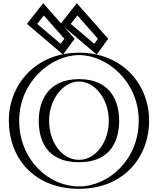

<svg xmlns="http://www.w3.org/2000/svg" viewBox="-20 -1171 992 1206"><path d="M637 -928 464 -1124 382 -1020 581 -851ZM426 -928 253 -1124 171 -1020 370 -851ZM263.5 -413C263.5 -536 331.5 -659 476.5 -659C622.5 -659 688.5 -536 688.5 -413C688.5 -290 626.5 -167 476.5 -167C322.5 -167 263.5 -290 263.5 -413ZM60.5 -413C60.5 -654 249.5 -840 476.5 -840C705.5 -840 891.5 -654 891.5 -413C891.5 -172 713.5 15 476.5 15C232.5 15 60.5 -172 60.5 -413ZM617.8 -927.1 464.6 -1100.6 402.7 -1022.1 578.4 -872.9ZM406.8 -927.1 367.4 -872.9 191.7 -1022.1 253.6 -1100.6ZM248.5 -413C248.5 -286.1 311.4 -152 476.5 -152C637.7 -152 703.5 -285.9 703.5 -413C703.5 -540.4 633.6 -674 476.5 -674C320.5 -674 248.5 -540.5 248.5 -413ZM75.5 -413C75.5 -179.5 241.1 0 476.5 0C704.9 0 876.5 -179.7 876.5 -413C876.5 -646 697 -825 476.5 -825C257.9 -825 75.5 -645.9 75.5 -413ZM617.8 -927.1 578.4 -872.9 402.7 -1022.1 464.6 -1100.6ZM406.8 -927.1 253.6 -1100.6 191.7 -1022.1 367.4 -872.9ZM248.5 -413C248.5 -540.5 320.5 -674 476.5 -674C633.6 -674 703.5 -540.4 703.5 -413C703.5 -285.9 637.7 -152 476.5 -152C311.4 -152 248.5 -286.1 248.5 -413ZM75.5 -413C75.5 -645.9 257.9 -825 476.5 -825C697 -825 876.5 -646 876.5 -413C876.5 -179.7 704.9 0 476.5 0C241.1 0 75.5 -179.5 75.5 -413ZM637 -928 581 -851 382 -1020 464 -1124ZM426 -928 370 -851 171 -1020 253 -1124ZM263.5 -413C263.5 -290 322.6 -167 476.5 -167C626.4 -167 688.5 -290 688.5 -413C688.5 -536 622.5 -659 476.5 -659C331.5 -659 263.5 -536 263.5 -413ZM60.5 -413C60.5 -172 232.5 15 476.5 15C713.5 15 891.5 -172 891.5 -413C891.5 -654 705.5 -840 476.5 -840C249.5 -840 60.5 -654 60.5 -413ZM595.2 -927.6 572.1 -895.7 424.5 -1021 466.2 -1073.8ZM384.2 -927.6 361.1 -895.7 213.5 -1021 255.2 -1073.8ZM223.5 -413C223.5 -296.2 267.5 -152 476.5 -152C681.7 -152 728.5 -296.1 728.5 -413C728.5 -530 677.8 -674 476.5 -674C276.2 -674 223.5 -530.1 223.5 -413ZM100.5 -413C100.5 -657.6 301.2 -825 476.5 -825C653.8 -825 851.5 -657.7 851.5 -413C851.5 -168.2 661.8 0 476.5 0C284 0 100.5 -168.1 100.5 -413ZM659.6 -927.5 462.5 -1150.8 360.2 -1021 587.3 -828.2ZM448.6 -927.5 251.5 -1150.8 149.2 -1021 376.3 -828.2ZM288.5 -413C288.5 -546.5 375.8 -659 476.5 -659C578.2 -659 663.5 -546.4 663.5 -413C663.5 -279.7 582.3 -167 476.5 -167C366.6 -167 288.5 -279.8 288.5 -413ZM35.5 -413C35.5 -183.4 189.6 15 476.5 15C756.6 15 916.5 -183.5 916.5 -413C916.5 -642.4 748.7 -840 476.5 -840C206.3 -840 35.5 -642.3 35.5 -413Z"/></svg>

Font: Hussar Outliner
Style: Regular
Weight: 700
Foundry: Cannot Into Space Fonts
Version: Version 0.92